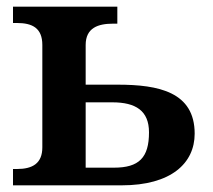

<svg xmlns="http://www.w3.org/2000/svg" viewBox="-20 -556 640 576"><path d="M19 0H345C493 0 564 -66 564 -155C564 -280 456 -302 333 -302H237V-421C237 -473 275 -485 319 -485H332V-536H19V-487H31C77 -487 107 -472 107 -421V-114C107 -66 78 -49 31 -49H19ZM237 -53V-249H317C387 -249 427 -224 427 -159C427 -83 397 -53 322 -53Z"/></svg>

Font: Noto Serif Semi
Style: Regular
Weight: 600
Designer: Monotype Design Team
Foundry: Monotype Imaging Inc.
Version: Version 1.002